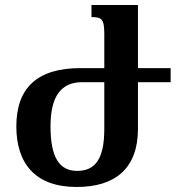

<svg xmlns="http://www.w3.org/2000/svg" viewBox="-20 -734 704 764"><path d="M285 10C438 10 529 -63 529 -222V-407H659V-463H529V-714H344V-666C385 -666 395 -658 395 -599V-463H300C128 -463 45 -384 45 -231C45 -85 119 10 285 10ZM287 -54C216 -54 181 -108 181 -231C181 -351 223 -407 307 -407H395V-221C395 -100 358 -54 287 -54Z"/></svg>

Font: Noto Serif Armenian Condensed
Style: Bold
Weight: 700
Width: 3
Designer: Monotype Design Team
Foundry: Monotype Imaging Inc.
Version: Version 2.008